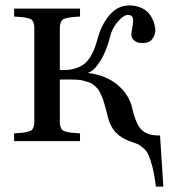

<svg xmlns="http://www.w3.org/2000/svg" viewBox="-20 -522 640 710"><path d="M32.2 0V-28.8Q52.7 -30.3 63 -31.2Q73.2 -32.2 83.3 -34.9Q93.3 -37.6 96.7 -40.3Q100.1 -43 103.3 -50.5Q106.4 -58.1 106.7 -65.2Q106.9 -72.3 106.9 -86.9V-402.8Q106.9 -417.5 106.7 -424.6Q106.4 -431.6 103.3 -439.2Q100.1 -446.8 96.7 -449.5Q93.3 -452.1 83.3 -454.8Q73.2 -457.5 63 -458.5Q52.7 -459.5 32.2 -460.9V-490.2H275.9V-460.9Q255.4 -459.5 245.1 -458.5Q234.9 -457.5 224.9 -454.8Q214.8 -452.1 211.4 -449.5Q208 -446.8 204.8 -439.2Q201.7 -431.6 201.4 -424.6Q201.2 -417.5 201.2 -402.8V-263.2H217.8Q242.2 -263.2 261.7 -270Q281.2 -276.9 293.5 -287.1Q305.7 -297.4 315.7 -314.5Q325.7 -331.5 330.8 -346.2Q335.9 -360.8 341.8 -381.8Q355.5 -432.1 385.7 -467Q416 -502 458 -502Q484.4 -502 504.4 -492.2Q524.4 -482.4 534.7 -467.3Q544.9 -452.1 549.6 -437.5Q554.2 -422.9 554.2 -409.2Q554.2 -393.1 543.2 -377.9Q532.2 -362.8 508.8 -362.8Q499.5 -362.8 491.2 -364.5Q482.9 -366.2 474.4 -374Q465.8 -381.8 465.8 -395Q465.8 -401.4 469 -418.5Q472.2 -435.5 472.2 -446.8Q472.2 -466.8 453.1 -466.8Q437 -466.8 415.8 -441.9Q394.5 -417 388.2 -390.1Q374 -333 350.6 -295.9Q327.1 -258.8 307.1 -253.9V-252Q373 -243.7 415.5 -207.5Q458 -171.4 469.2 -121.1Q482.9 -61 504.6 -41Q526.4 -21 566.9 -21H571.8L584 168H556.2Q551.8 127 544.2 97.4Q536.6 67.9 529.5 52Q522.5 36.1 509.5 25.1Q496.6 14.2 488.8 10.7Q481 7.3 464.8 2Q462.9 1.5 461.9 1Q395.5 -22 379.9 -85.9Q375 -105.5 372.3 -115.5Q369.6 -125.5 365.2 -140.6Q360.8 -155.8 357.7 -162.8Q354.5 -169.9 349.4 -180.7Q344.2 -191.4 339.1 -196.3Q334 -201.2 326.4 -207.8Q318.8 -214.4 310.5 -217Q302.2 -219.7 291.3 -222.9Q280.3 -226.1 267.3 -227.1Q254.4 -228 238.8 -228H201.2V-86.9Q201.2 -72.3 201.4 -65.2Q201.7 -58.1 204.8 -50.5Q208 -43 211.4 -40.3Q214.8 -37.6 224.9 -34.9Q234.9 -32.2 245.1 -31.2Q255.4 -30.3 275.9 -28.8V0Z"/></svg>

Font: Heuristica
Style: Regular
Weight: 400
Version: Version 1.0.2